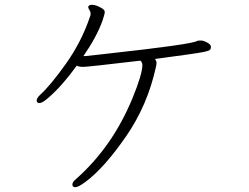

<svg xmlns="http://www.w3.org/2000/svg" viewBox="-20 -741 1040 801"><path d="M566 -488Q346 -462 327.5 -462Q309 -462 300 -467Q242 -386 184 -335Q157 -311 145 -311Q133 -311 133 -321.5Q133 -332 148 -346Q191 -385 256 -476.5Q321 -568 357 -676Q358 -678 358 -685Q358 -692 353 -699.5Q348 -707 348 -711Q348 -721 364.5 -721Q381 -721 406 -706Q417 -699 417 -691Q417 -683 408 -656Q384 -588 328 -507H337Q354 -509 427 -517Q781 -556 802 -570Q806 -572 817.5 -572Q829 -572 844.5 -563.5Q860 -555 860 -546Q860 -537 856 -533Q852 -529 831 -524.5Q810 -520 762 -513.5Q714 -507 627 -495Q633 -486 633 -479Q633 -472 631 -464Q596 -302 505.5 -171.5Q415 -41 339 16Q307 40 294.5 40Q282 40 282 29Q282 18 297 6Q449 -128 533 -332Q574 -432 574 -470Q574 -480 566 -488Z"/></svg>

Font: ToneOZ-Pinyin-WenKai-Light
Style: Light
Weight: 300
Designer: Fontworks Inc.
Foundry: ToneOZ
Version: Version 0.240331